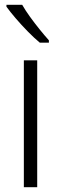

<svg xmlns="http://www.w3.org/2000/svg" viewBox="-20 -785 256 805"><path d="M136 0H80V-532H136ZM73 -765Q86 -742 105.5 -715Q125 -688 146 -662Q167 -636 185 -616V-606H147Q124 -625 97 -652.5Q70 -680 46 -708Q22 -736 7 -757V-765Z"/></svg>

Font: Noto Sans Lao UI SemCond Light
Style: Regular
Weight: 300
Width: 4
Designer: Monotype Design Team
Foundry: Monotype Imaging Inc.
Version: Version 2.000; ttfautohint (v1.8.4.7-5d5b)